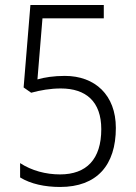

<svg xmlns="http://www.w3.org/2000/svg" viewBox="-20 -734 540 764"><path d="M219 10C366 10 441 -77 441 -225C441 -356 358 -432 238 -432C194 -432 156 -426 129 -418L149 -661H393V-714H101L74 -386L104 -365C141 -375 180 -382 222 -382C322 -382 383 -330 383 -220C383 -100 324 -40 219 -40C162 -40 106 -55 60 -85V-28C102 -2 159 10 219 10Z"/></svg>

Font: Noto Sans Devanagari SemiCondensed Light
Style: Regular
Weight: 300
Width: 4
Designer: Jelle Bosma - Monotype Design Team
Foundry: Monotype Imaging Inc.
Version: Version 2.004